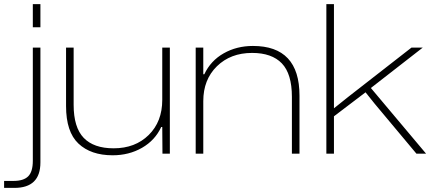

<svg xmlns="http://www.w3.org/2000/svg" viewBox="-91 -749 2108 936"><path d="M69 -616V-729H106V-616ZM-71 167V133H-25Q24 133 46.5 110.5Q69 88 69 35V-517H106V43Q106 167 -21 167Z M458 8Q352 8 291.5 -49Q231 -106 231 -232V-517H268V-238Q268 -128 317 -77Q366 -26 463 -26Q568 -26 634 -91Q700 -156 700 -262V-517H737V0H701L700 -130H695Q665 -65 601.5 -28.5Q538 8 458 8Z M863 0V-517H900V-387H905Q936 -453 999.5 -489Q1063 -525 1142 -525Q1369 -525 1369 -283V0H1332V-277Q1332 -389 1283 -440Q1234 -491 1138 -491Q1033 -491 966.5 -426Q900 -361 900 -256V0Z M1500 0V-729H1537V-221L1607 -277L1915 -517H1970L1717 -320L1986 0H1939L1735 -244L1691 -299L1537 -182V0Z"/></svg>

Font: Mona Sans Expanded ExtraLight
Style: Regular
Weight: 200
Width: 7
Designer: Deni Anggara
Foundry: GitHub
Version: Version 1.001;gftools[0.9.33]